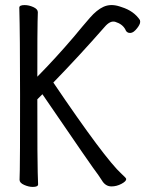

<svg xmlns="http://www.w3.org/2000/svg" viewBox="-20 -725 572 756"><path d="M109 11Q93 11 75 3Q57 -5 57 -17Q57 -29 58 -56.5Q59 -84 59 -351Q59 -587 56 -695Q56 -705 77 -705Q94 -705 111.5 -697Q129 -689 129 -677Q129 -665 128 -639.5Q127 -614 127 -423Q199 -496 269 -578Q307 -624 334 -655Q361 -686 387 -698Q415 -711 450 -700L459 -697Q507 -682 531 -646Q533 -639 531 -633Q527 -621 513.5 -606.5Q500 -592 486 -596Q477 -599 474 -608Q463 -630 434 -639Q414 -645 392 -619Q293 -506 190 -400Q393 -100 459 -40Q477 -24 477 -20Q477 -11 458 -1Q439 9 419 9Q395 9 381 -15Q375 -25 367 -36Q347 -61 147 -354L127 -334Q127 -77 128.5 -46.5Q130 -16 130 1Q130 11 109 11Z"/></svg>

Font: LXGW WenKai Mono TC
Style: Regular
Weight: 400
Designer: LXGW / Fontworks Inc.
Foundry: LXGW / Fontworks Inc.
Version: Version 1.330